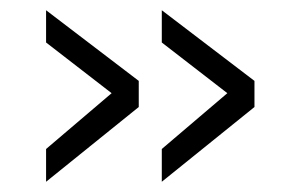

<svg xmlns="http://www.w3.org/2000/svg" viewBox="-20 -433 563 375"><path d="M424 -251 296 -350V-413L477 -275V-224L296 -78V-142ZM198 -251 70 -350V-413L251 -275V-224L70 -78V-142Z"/></svg>

Font: Titillium Web Light
Style: Regular
Weight: 300
Version: Version 1.002;PS 57.000;hotconv 1.0.70;makeotf.lib2.5.55311